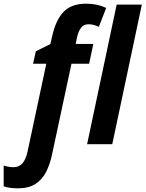

<svg xmlns="http://www.w3.org/2000/svg" viewBox="-131 -785 792 1045"><path d="M-33 240Q-54 240 -74.5 237.5Q-95 235 -111 229V116Q-84 125 -58 125Q-27 125 -8.5 103.5Q10 82 19 40L121 -438H49L64 -506L143 -545L153 -588Q172 -675 214.5 -720Q257 -765 338 -765Q398 -765 447 -742L407 -639Q394 -645 380 -649Q366 -653 351 -653Q324 -653 309.5 -633Q295 -613 288 -581L281 -546H377L354 -438H258L152 57Q141 109 120 150.5Q99 192 62 216Q25 240 -33 240ZM343 0 504 -760H641L480 0Z"/></svg>

Font: Noto Sans SemiCondensed
Style: Bold Italic
Weight: 700
Width: 4
Italic angle: -12°
Designer: Monotype Design Team
Foundry: Monotype Imaging Inc.
Version: Version 2.013; ttfautohint (v1.8.4.7-5d5b)